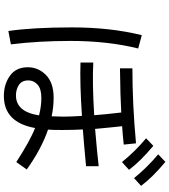

<svg xmlns="http://www.w3.org/2000/svg" viewBox="42 -940 915 1040"><g transform="rotate(90 500.0 -419.5)"><path d="M815.4 -818.4 856.4 -857.4Q941.4 -786.1 986.3 -725.6L944.3 -687.5Q887.7 -757.8 815.4 -818.4ZM728.5 -752.9 769.5 -792Q854.5 -720.7 899.4 -660.2L857.4 -622.1Q800.8 -692.4 728.5 -752.9ZM343.8 -112.3Q343.8 -168.9 385.7 -210.4Q427.7 -252 508.8 -252Q560.5 -252 609.4 -241.2Q611.3 -280.3 611.3 -303.7Q611.3 -340.8 607.4 -405.3Q429.7 -393.6 318.4 -397.5V-466.8Q425.8 -460.9 603.5 -471.7Q599.6 -528.3 588.9 -618.2Q506.8 -613.3 349.6 -611.3V-678.7Q544.9 -678.7 755.9 -698.2L762.7 -631.8Q710 -626 663.1 -623Q665 -606.4 668 -577.1Q670.9 -547.9 673.3 -523.4Q675.8 -499 677.7 -476.6Q815.4 -488.3 879.9 -496.1V-427.7Q758.8 -416 680.7 -410.2Q683.6 -357.4 683.6 -296.9Q683.6 -244.1 681.6 -221.7Q787.1 -185.5 897.5 -106.4L857.4 -49.8Q739.3 -126 672.9 -151.4Q642.6 17.6 499 17.6Q436.5 17.6 390.1 -15.1Q343.8 -47.9 343.8 -112.3ZM127.9 -352.5Q127.9 -558.6 169.9 -729.5L242.2 -710Q201.2 -545.9 201.2 -342.8Q201.2 -172.9 219.7 -20.5L147.5 -6.8Q127.9 -139.6 127.9 -352.5ZM604.5 -172.9Q555.7 -185.5 509.8 -185.5Q460 -185.5 437.5 -164.6Q415 -143.6 415 -115.2Q415 -80.1 439.5 -64Q463.9 -47.9 496.1 -47.9Q585 -47.9 604.5 -172.9Z"/></g></svg>

Font: Gothic A1
Style: Regular
Weight: 400
Designer: HanYang I&C Co.,Ltd.
Foundry: HanYang I&C Co.,Ltd.
Version: Version 2.50